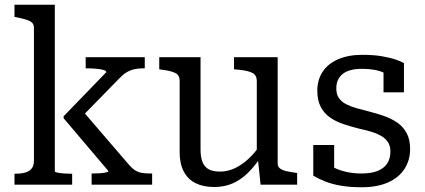

<svg xmlns="http://www.w3.org/2000/svg" viewBox="-20 -778 1789 809"><path d="M621 0H366V-47H372Q386 -47 401 -48Q416 -49 426.5 -51.5Q437 -54 437 -57L248 -280V-288L428 -474Q428 -480 415 -483.5Q402 -487 384 -488.5Q366 -490 351 -490H341V-537H590V-490H580Q561 -490 544.5 -486Q528 -482 513 -473Q498 -464 483 -448L311 -272L317 -324L524 -83Q537 -68 550 -60Q563 -52 578.5 -49.5Q594 -47 613 -47H621ZM211 -758V-56Q211 -53 223 -50.5Q235 -48 250.5 -47Q266 -46 279 -46H284V0H41V-46H44Q69 -46 86.5 -51Q104 -56 113.5 -68Q123 -80 123 -102V-660Q123 -675 115 -682.5Q107 -690 91 -695Q75 -700 51 -705L41 -707V-758Z M825 -537V-147Q825 -117 833 -96Q841 -75 859 -65Q877 -55 907 -55Q938 -55 967 -68Q996 -81 1024.5 -106.5Q1053 -132 1080 -172V-118Q1053 -77 1023 -48Q993 -19 958.5 -4.5Q924 10 883 10Q837 10 804.5 -6Q772 -22 754.5 -55Q737 -88 737 -136V-437Q737 -461 719.5 -470Q702 -479 665 -484L651 -486V-537ZM1150 -537V-90Q1150 -76 1159.5 -68.5Q1169 -61 1186 -57Q1203 -53 1226 -50L1232 -49V0H1078L1066 -115L1062 -122V-437Q1062 -461 1044 -470.5Q1026 -480 989 -484L966 -486V-537Z M1625 -140Q1625 -164 1614 -180Q1603 -196 1584 -206.5Q1565 -217 1540.5 -224Q1516 -231 1489 -237Q1457 -245 1426 -255.5Q1395 -266 1370.5 -283Q1346 -300 1331.5 -327.5Q1317 -355 1317 -396Q1317 -441 1339 -475Q1361 -509 1404 -528Q1447 -547 1507 -547Q1554 -547 1589 -541Q1624 -535 1647.5 -527Q1671 -519 1682 -512V-389H1596V-491Q1607 -490 1614 -487.5Q1621 -485 1625.5 -479.5Q1630 -474 1632 -465.5Q1634 -457 1633 -446Q1621 -460 1602 -469.5Q1583 -479 1559 -483.5Q1535 -488 1507 -488Q1450 -488 1423.5 -466Q1397 -444 1397 -406Q1397 -381 1408 -365Q1419 -349 1438.5 -339Q1458 -329 1483 -322Q1508 -315 1536 -308Q1567 -300 1597.5 -289.5Q1628 -279 1653 -262Q1678 -245 1693 -218Q1708 -191 1708 -150Q1708 -103 1684.5 -66.5Q1661 -30 1615.5 -9.5Q1570 11 1503 11Q1455 11 1417 4.5Q1379 -2 1350 -13.5Q1321 -25 1300 -38V-167H1388V-30Q1373 -38 1364.5 -46Q1356 -54 1352.5 -62Q1349 -70 1349.5 -78.5Q1350 -87 1352 -96Q1367 -82 1389 -71Q1411 -60 1440 -53.5Q1469 -47 1503 -47Q1544 -47 1570.5 -57.5Q1597 -68 1611 -88.5Q1625 -109 1625 -140Z"/></svg>

Font: Roboto Serif 20pt SemiCondensed
Style: Regular
Weight: 400
Width: 4
Version: Version 1.008